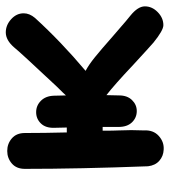

<svg xmlns="http://www.w3.org/2000/svg" viewBox="19 -601 586 664"><g transform="rotate(-90 312.0 -269.0)"><path d="M126 4Q153 6 174 -13Q195 -32 193 -65Q194 -87 194 -108Q193 -129 193 -150Q192 -169 192 -207H205V-152Q205 -122 221 -105.5Q237 -89 260 -89Q282 -89 298 -105.5Q314 -122 314 -150L315 -194Q350 -167 420 -101Q483 -43 497 -31Q539 3 557 3Q582 3 602 -16.5Q622 -36 622 -61Q622 -85 590 -111Q570 -127 552 -143Q534 -159 516 -174Q473 -212 446.5 -233.5Q420 -255 399 -266Q500 -351 582 -441Q598 -460 598 -480Q598 -505 577.5 -523.5Q557 -542 532 -542Q505 -542 480 -513Q466 -495 344 -365Q320 -341 314 -334L313 -376Q312 -404 295.5 -420.5Q279 -437 256 -437Q233 -437 217 -420.5Q201 -404 202 -374L203 -331H186Q184 -409 184 -476Q184 -505 165.5 -521Q147 -537 122 -537Q97 -537 78.5 -521Q60 -505 60 -476Q60 -289 69 -50Q72 -25 88 -11Q104 3 126 4Z"/></g></svg>

Font: Balsamiq Sans
Style: Bold
Weight: 700
Designer: Michael Angeles
Foundry: Balsamiq SRL
Version: Version 1.020; ttfautohint (v1.8.4.7-5d5b);gftools[0.9.26]